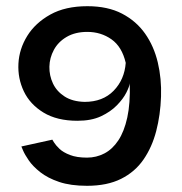

<svg xmlns="http://www.w3.org/2000/svg" viewBox="-20 -590 587 620"><path d="M261 10Q208 10 171 -2.5Q134 -15 110 -34Q86 -53 73 -72Q60 -91 54.5 -104Q49 -117 49 -117L149 -139Q149 -139 154.5 -130Q160 -121 172 -109.5Q184 -98 206 -89.5Q228 -81 261 -81Q291 -81 317 -94.5Q343 -108 362 -136.5Q381 -165 391 -210.5Q401 -256 399 -321Q398 -311 388 -291Q378 -271 357.5 -250Q337 -229 306 -214.5Q275 -200 230 -200Q164 -200 120.5 -226.5Q77 -253 57 -295Q37 -337 39.5 -384.5Q42 -432 68 -474Q94 -516 142.5 -543Q191 -570 262 -570Q328 -570 374 -546Q420 -522 448.5 -481.5Q477 -441 489.5 -388.5Q502 -336 500 -278Q498 -219 484.5 -167Q471 -115 443.5 -75Q416 -35 371 -12.5Q326 10 261 10ZM253 -261Q312 -261 347 -297Q382 -333 386 -387Q374 -439 340 -463Q306 -487 262 -487Q223 -487 195.5 -471Q168 -455 154 -429Q140 -403 139.5 -374.5Q139 -346 151 -320.5Q163 -295 188.5 -278.5Q214 -262 253 -261Z"/></svg>

Font: Darker Grotesque Light
Style: Bold
Weight: 700
Version: Version 1.000;gftools[0.9.28]